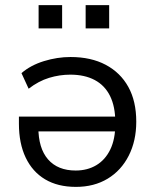

<svg xmlns="http://www.w3.org/2000/svg" viewBox="-20 -722 610 751"><path d="M277 9Q206 9 156.5 -20.5Q107 -50 80.5 -105.5Q54 -161 54 -238V-266H449V-208H110L130 -225Q130 -142 168 -98.5Q206 -55 276 -55Q322 -55 357 -76Q392 -97 411.5 -137.5Q431 -178 431 -236V-244Q431 -305 410.5 -346.5Q390 -388 350.5 -409Q311 -430 255 -430Q213 -430 172 -417.5Q131 -405 92 -375L64 -436Q100 -467 152 -483Q204 -499 256 -499Q336 -499 393.5 -468.5Q451 -438 482 -382Q513 -326 513 -246Q513 -171 483.5 -113Q454 -55 401 -23Q348 9 277 9ZM315 -611V-702H407V-611ZM131 -611V-702H223V-611Z"/></svg>

Font: Nunito Sans 10pt
Style: Regular
Weight: 400
Designer: Vernon Adams
Foundry: Vernon Adams
Version: Version 3.101;gftools[0.9.27]